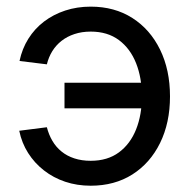

<svg xmlns="http://www.w3.org/2000/svg" viewBox="-20 -559 584 590"><path d="M258.8 11.7Q216.8 11.7 180.4 -0.5Q144 -12.7 115 -35.4Q85.9 -58.1 66.4 -88.9Q46.9 -119.6 39.1 -157.2L124 -168Q129.9 -145 141.1 -126Q152.3 -106.9 169.2 -93.3Q186 -79.6 208.5 -72.3Q231 -64.9 258.8 -64.9Q310.5 -64.9 345.5 -90.8Q380.4 -116.7 398.2 -161.4Q416 -206.1 416 -262.7Q416 -319.8 398.2 -364.7Q380.4 -409.7 345.5 -435.8Q310.5 -461.9 258.8 -461.9Q231.4 -461.9 208.7 -454.3Q186 -446.8 168.9 -433.3Q151.9 -419.9 140.6 -401.6Q129.4 -383.3 124 -361.3L40 -371.6Q47.9 -409.2 67.1 -439.9Q86.4 -470.7 115.2 -492.7Q144 -514.6 180.4 -526.6Q216.8 -538.6 258.8 -538.6Q332 -538.6 386.7 -503.7Q441.4 -468.8 471.9 -406.5Q502.4 -344.2 502.4 -262.7Q502.4 -181.6 471.9 -119.6Q441.4 -57.6 386.7 -22.9Q332 11.7 258.8 11.7ZM433.6 -226.1H178.2V-304.7H433.6Z"/></svg>

Font: Inter 24pt
Style: Regular
Weight: 400
Designer: Rasmus Andersson
Foundry: rsms
Version: Version 4.001;git-66647c0bb